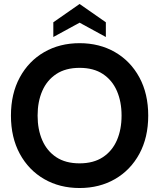

<svg xmlns="http://www.w3.org/2000/svg" viewBox="-20 -931 800 965"><path d="M380 14Q280 14 202 -31Q124 -76 79.5 -158Q35 -240 35 -350Q35 -460 79.5 -542Q124 -624 202 -669Q280 -714 380 -714Q480 -714 558 -669Q636 -624 680.5 -542Q725 -460 725 -350Q725 -240 680.5 -158Q636 -76 558 -31Q480 14 380 14ZM379.8 -110Q450 -110 497 -141Q544 -172 567.5 -226Q591 -280 591 -350Q591 -420 567.5 -474Q544 -528 497.2 -559Q450.4 -590 380.2 -590Q310 -590 263 -559Q216 -528 192.5 -474Q169 -420 169 -350Q169 -280 192.5 -226Q216 -172 262.8 -141Q309.6 -110 379.8 -110ZM248 -745V-819L380 -911L512 -819V-745L380 -817Z"/></svg>

Font: Cabin VF Beta
Style: Regular
Weight: 400
Designer: Pablo Impallari
Foundry: Pablo Impallari. http://www.impallari.com Igino Marini. http://www.ikern.com
Version: Version 2.200